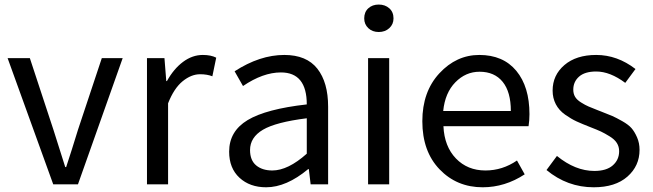

<svg xmlns="http://www.w3.org/2000/svg" viewBox="-20 -793 2808 826"><path d="M209 0 12.7 -543H108.4L210 -234.4Q251 -104.5 260.7 -74.2H264.6Q271.5 -94.7 289.1 -149.9Q306.6 -205.1 315.4 -234.4L418 -543H507.8L315.4 0Z M612.3 0V-543H687.5L695.3 -444.3H698.2Q727.5 -497.1 767.6 -526.9Q807.6 -556.6 852.5 -556.6Q887.7 -556.6 910.2 -544.9L893.6 -464.8Q871.1 -473.6 840.8 -473.6Q802.7 -473.6 765.6 -443.4Q728.5 -413.1 703.1 -348.6V0Z M1125 12.7Q1054.7 12.7 1010.3 -28.3Q965.8 -69.3 965.8 -140.6Q965.8 -228.5 1045.4 -276.4Q1125 -324.2 1299.8 -343.8Q1299.8 -481.4 1188.5 -481.4Q1111.3 -481.4 1025.4 -422.9L989.3 -486.3Q1097.7 -556.6 1203.1 -556.6Q1298.8 -556.6 1345.2 -497.6Q1391.6 -438.5 1391.6 -334V0H1316.4L1308.6 -65.4H1305.7Q1211.9 12.7 1125 12.7ZM1151.4 -59.6Q1218.8 -59.6 1299.8 -131.8V-284.2Q1167 -267.6 1111.3 -234.9Q1055.7 -202.1 1055.7 -147.5Q1055.7 -103.5 1082 -81.5Q1108.4 -59.6 1151.4 -59.6Z M1563.5 0V-543H1654.3V0ZM1546.9 -713.9Q1546.9 -741.2 1564.5 -757.3Q1582 -773.4 1609.4 -773.4Q1636.7 -773.4 1654.8 -757.3Q1672.9 -741.2 1672.9 -713.9Q1672.9 -688.5 1654.8 -671.9Q1636.7 -655.3 1609.4 -655.3Q1582 -655.3 1564.5 -671.9Q1546.9 -688.5 1546.9 -713.9Z M2056.6 12.7Q1945.3 12.7 1871.1 -64.5Q1796.9 -141.6 1796.9 -271.5Q1796.9 -398.4 1870.1 -477.5Q1943.4 -556.6 2042 -556.6Q2144.5 -556.6 2201.2 -488.3Q2257.8 -419.9 2257.8 -301.8Q2257.8 -275.4 2253.9 -250H1887.7Q1891.6 -163.1 1941.4 -111.3Q1991.2 -59.6 2068.4 -59.6Q2141.6 -59.6 2204.1 -102.5L2237.3 -43Q2152.3 12.7 2056.6 12.7ZM1886.7 -315.4H2177.7Q2177.7 -397.5 2142.6 -440.9Q2107.4 -484.4 2043 -484.4Q1983.4 -484.4 1939 -439Q1894.5 -393.6 1886.7 -315.4Z M2534.2 12.7Q2420.9 12.7 2331.1 -61.5L2376 -122.1Q2455.1 -57.6 2537.1 -57.6Q2588.9 -57.6 2616.2 -81.5Q2643.6 -105.5 2643.6 -142.6Q2643.6 -162.1 2633.8 -177.7Q2624 -193.4 2602.5 -206.5Q2581.1 -219.7 2565.4 -227.1Q2549.8 -234.4 2519.5 -246.1Q2484.4 -259.8 2460.9 -270.5Q2437.5 -281.2 2411.1 -299.8Q2384.8 -318.4 2371.1 -344.7Q2357.4 -371.1 2357.4 -403.3Q2357.4 -469.7 2408.2 -513.2Q2459 -556.6 2544.9 -556.6Q2635.7 -556.6 2713.9 -496.1L2669.9 -436.5Q2604.5 -485.4 2544.9 -485.4Q2496.1 -485.4 2471.2 -463.4Q2446.3 -441.4 2446.3 -407.2Q2446.3 -389.6 2454.1 -376.5Q2461.9 -363.3 2480 -352.1Q2498 -340.8 2511.7 -335Q2525.4 -329.1 2552.7 -318.4Q2561.5 -315.4 2565.4 -313.5Q2598.6 -300.8 2614.3 -293.9Q2629.9 -287.1 2656.7 -272Q2683.6 -256.8 2696.8 -241.7Q2710 -226.6 2720.7 -202.1Q2731.4 -177.7 2731.4 -148.4Q2731.4 -79.1 2679.2 -33.2Q2627 12.7 2534.2 12.7Z"/></svg>

Font: irohakakuC Regular
Style: Regular
Weight: 400
Designer: [Source Han Sans]
Ryoko NISHIZUKA Ë•øÂ°öÊ∂ºÂ≠ê (kana & ideographs); Paul D. Hunt (Latin, Greek & Cyrillic); Wenlong ZHAN
Version: Version 1.001.20160904